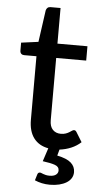

<svg xmlns="http://www.w3.org/2000/svg" viewBox="-58 -706 477 921"><g transform="rotate(5 180.5 -245.5)"><path d="M166 124.5Q169 124.5 173 126.2Q177 128 182.5 130Q188 132 195.2 133.8Q202.5 135.5 213 135.5Q233 135.5 243.5 127.5Q254 119.5 254 107Q254 88.5 233.5 81.2Q213 74 174.5 69L195.5 5Q149.5 -3.5 125 -36.2Q100.5 -69 100.5 -124V-430H41Q32.5 -430 27 -435.2Q21.5 -440.5 21.5 -450.5V-488.5L104 -499.5L125.5 -653Q127.5 -661 133 -665.8Q138.5 -670.5 147.5 -670.5H195.5V-499H340V-430H195.5V-130.5Q195.5 -100 210.2 -84.8Q225 -69.5 249 -69.5Q262.5 -69.5 272.5 -73Q282.5 -76.5 289.5 -81Q296.5 -85.5 301.8 -89Q307 -92.5 311 -92.5Q315.5 -92.5 318.2 -90.5Q321 -88.5 324 -83.5L352 -38Q332 -19.5 305.5 -8.2Q279 3 249.5 6.5L241.5 36Q288 45.5 308.2 63.5Q328.5 81.5 328.5 108.5Q328.5 124.5 320.5 137.5Q312.5 150.5 297.8 159.5Q283 168.5 262.8 173.5Q242.5 178.5 218 178.5Q197.5 178.5 179.2 174.5Q161 170.5 145 163.5L154 134Q157 124.5 166 124.5Z"/></g></svg>

Font: Lato Medium
Style: Regular
Weight: 500
Designer: Lukasz Dziedzic
Foundry: tyPoland Lukasz Dziedzic
Version: Version 2.006; 2014-01-15